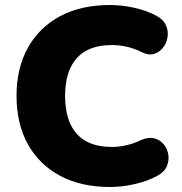

<svg xmlns="http://www.w3.org/2000/svg" viewBox="-20 -736 728 767"><path d="M420 11Q303 11 219.5 -34Q136 -79 91 -160.5Q46 -242 46 -353Q46 -463 91 -544.5Q136 -626 219.5 -671Q303 -716 420 -716Q466 -716 516 -705Q566 -694 603 -674Q632 -659 642.5 -636Q653 -613 649.5 -589Q646 -565 632 -546.5Q618 -528 596 -521Q574 -514 548 -527Q490 -556 427 -556Q333 -556 286.5 -503.5Q240 -451 240 -353Q240 -254 286.5 -201.5Q333 -149 427 -149Q453 -149 483.5 -155.5Q514 -162 542 -176Q572 -189 595.5 -183.5Q619 -178 634 -159.5Q649 -141 652.5 -117.5Q656 -94 646 -71Q636 -48 609 -34Q574 -14 522 -1.5Q470 11 420 11Z"/></svg>

Font: Chiron GoRound TC H
Style: Regular
Weight: 900
Designer: Ryoko NISHIZUKA 西塚涼子 (kana, bopomofo & ideographs); Paul D. Hunt (Latin, Greek & Cyrillic); Sandoll Communications 산돌커뮤니
Foundry: Adobe
Version: Version 1.000;hotconv 1.1.1;makeotfexe 2.6.0